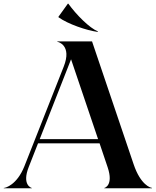

<svg xmlns="http://www.w3.org/2000/svg" viewBox="-78 -1000 828 1020"><path d="M-58 0H91V-1.5C89 -1.5 37 -17 74.5 -112.5L124 -238.5H451L494 -111C526 -15.5 478 -1.5 476 -1.5V0H729.5V-2C721.5 -2 669 -17.5 632 -127L411 -780H226.5V-778C230.5 -778 305.5 -759.5 260.5 -646L51.5 -116.5C12 -17.5 -49 -1.5 -58 -1.5ZM285 -980.5H282.5L232.5 -911V-908.5C283 -872 382 -838.5 440.5 -830.5L442.5 -833C397.5 -851 327.5 -921.5 285 -980.5ZM133 -261 299.5 -685 443 -261Z"/></svg>

Font: Beautique Display
Style: Bold
Weight: 700
Designer: Nhat-Quang Ngo
Version: Version 1.100;Glyphs 3.2.3 (3260)